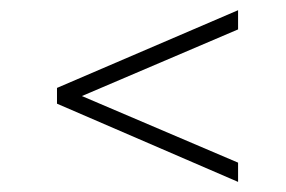

<svg xmlns="http://www.w3.org/2000/svg" viewBox="-20 -485 566 380"><path d="M451.2 -464.8V-426.8L142.1 -294.9L451.2 -163.1V-125L92.8 -279.8V-311Z"/></svg>

Font: Halibut Exp Thin
Style: Regular
Weight: 250
Width: 7
Designer: Matteo Maggi
Foundry: Collletttivo
Version: Version 3.080 | FøM Fix